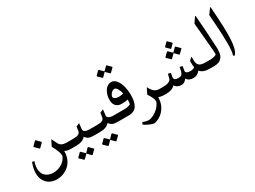

<svg xmlns="http://www.w3.org/2000/svg" viewBox="-50 -1251 2807 2115"><g transform="rotate(-30 1353.0 -193.5)"><path d="M180.2 -220.2Q174.8 -225.6 180.2 -231L225.1 -275.9Q230 -280.8 235.4 -275.9L279.3 -231.4Q285.2 -226.1 279.3 -220.2L235.4 -176.8Q230 -171.4 224.6 -176.8ZM447.3 -17.6V-8.3Q447.3 43.5 428 86.9Q408.7 130.4 376.7 157.7Q344.7 185.1 305.7 200Q266.6 214.8 223.1 214.8Q179.7 214.8 141.4 196.5Q103 178.2 78.1 137.9Q53.2 97.7 53.2 39.8Q53.2 -18.1 81.1 -90.8L107.4 -83.5Q91.8 -40 91.8 3.4Q91.8 66.4 130.6 99.1Q169.4 131.8 226.8 131.8Q284.2 131.8 335 101.1Q385.7 70.3 404.3 17.6Q402.8 -13.7 391.6 -42.5Q378.9 -75.7 372.6 -86.4Q353.5 -120.6 351.6 -125L389.2 -200.2Q395.5 -188.5 411.6 -156.7V-154.8Q413.6 -152.3 416 -146.5Q432.1 -108.4 456.5 -95.9Q481 -83.5 521.5 -83.5H537.6V0H524.9Q475.1 0 447.3 -17.6Z M537.1 -83.5H604Q647.9 -83.5 668 -94.2Q688 -105 691.9 -126.5L700.7 -183.1L743.2 -200.2L734.4 -125Q734.4 -112.8 741.7 -104Q749 -95.2 761.2 -90.8Q783.7 -83.5 809.6 -83.5H840.3V0H811Q772.9 0 750.5 -10.7Q728 -21.5 711.9 -45.9Q677.2 0 587.9 0H537.1Q521 0 508.3 -12.7Q495.6 -25.4 495.6 -41.5Q496.6 -57.6 509 -70.6Q521.5 -83.5 537.1 -83.5ZM647.5 122.6 689 80.1Q694.8 74.2 700.7 80.1L742.2 121.6Q748 127.4 742.2 133.3L698.7 175.3Q693.8 180.2 689 175.3L647.5 133.3Q642.1 127.9 647.5 122.6ZM642.1 133.3 599.1 175.8Q594.2 180.7 588.9 175.8L545.4 134.3Q542.5 127.4 545.4 124.5L588.9 81.1Q593.8 76.2 599.1 81.1L642.1 122.6Q644.5 125 644.5 128.7Q644.5 132.3 642.1 133.3Z M840.3 -83.5H907.2Q951.2 -83.5 971.2 -94.2Q991.2 -105 995.1 -126.5L1003.9 -183.1L1046.4 -200.2L1037.6 -125Q1037.6 -112.8 1044.9 -104Q1052.2 -95.2 1064.5 -90.8Q1086.9 -83.5 1112.8 -83.5H1143.6V0H1114.3Q1076.2 0 1053.7 -10.7Q1031.2 -21.5 1015.1 -45.9Q980.5 0 891.1 0H840.3Q824.2 0 811.5 -12.7Q798.8 -25.4 798.8 -41.5Q799.8 -57.6 812.3 -70.6Q824.7 -83.5 840.3 -83.5ZM950.7 122.6 992.2 80.1Q998 74.2 1003.9 80.1L1045.4 121.6Q1051.3 127.4 1045.4 133.3L1002 175.3Q997.1 180.2 992.2 175.3L950.7 133.3Q945.3 127.9 950.7 122.6ZM945.3 133.3 902.3 175.8Q897.5 180.7 892.1 175.8L848.6 134.3Q845.7 127.4 848.6 124.5L892.1 81.1Q897 76.2 902.3 81.1L945.3 122.6Q947.8 125 947.8 128.7Q947.8 132.3 945.3 133.3Z M1314 -504.4 1268.6 -548.3 1225.6 -504.4Q1220.7 -499.5 1215.3 -504.4L1171.9 -545.9Q1168.9 -553.2 1171.9 -556.2L1215.3 -599.1Q1220.2 -604 1225.6 -599.1L1270.5 -554.2L1315.4 -599.1Q1320.3 -604 1325.2 -599.1L1367.2 -557.6Q1372.6 -552.2 1367.2 -546.9L1323.7 -504.4Q1322.8 -502 1319.6 -502Q1316.4 -502 1314 -504.4ZM1203.6 -269Q1203.6 -252.9 1221.7 -242.7Q1239.7 -232.4 1268.6 -232.4Q1297.4 -232.4 1327.6 -241.7Q1317.4 -282.7 1301.5 -308.1Q1285.6 -333.5 1267.1 -333.5Q1248.5 -333.5 1231.7 -318.6Q1214.8 -303.7 1205.1 -279.8Q1203.6 -276.4 1203.6 -269ZM1142.1 -83.5H1257.8Q1299.3 -83.5 1332 -101.6Q1336.9 -127.9 1336.9 -157.7Q1305.7 -149.9 1259.3 -149.9Q1212.9 -149.9 1187 -176Q1161.1 -202.1 1161.1 -250V-265.1Q1161.1 -308.6 1187 -358.4Q1199.7 -383.3 1222.9 -399.9Q1246.1 -416.5 1274.4 -416.5Q1311.5 -416.5 1339.4 -380.6Q1367.2 -344.7 1379.9 -292.2Q1392.6 -239.7 1392.6 -190.7Q1392.6 -141.6 1386.5 -110.8Q1380.4 -80.1 1366.2 -54.7Q1337.4 -2.9 1265.1 0H1142.1Q1126.5 -1 1114.3 -13.2Q1102.1 -25.4 1102.1 -41.5Q1102.1 -57.6 1114.3 -70.6Q1126.5 -83.5 1142.1 -83.5Z M1428.2 154.8Q1448.2 154.8 1474.1 142.6Q1515.1 126 1550 91.8Q1585 57.6 1598.6 17.6V13.2Q1598.6 -23.9 1550.3 -96.7L1586.9 -170.9Q1589.4 -166 1594.5 -157Q1599.6 -147.9 1601.6 -144Q1621.1 -111.8 1644.3 -97.7Q1667.5 -83.5 1706.1 -83.5H1723.6V0Q1667.5 0 1641.6 -13.2Q1640.1 20.5 1633.3 52.7Q1616.2 115.2 1573 157.5Q1529.8 199.7 1474.1 214.4Q1469.2 215.8 1464.4 215.8Q1439 215.8 1397 195.8Q1355 175.8 1340.8 163.6L1351.1 136.7Q1394.5 154.8 1428.2 154.8Z M1984.4 -455.1 2024.4 -496.1Q2029.3 -501 2034.2 -496.1L2074.2 -456.1Q2079.1 -451.2 2074.2 -445.8L2034.2 -405.3Q2027.3 -402.3 2024.4 -405.3L1984.4 -445.8Q1981.9 -446.8 1981.9 -450.4Q1981.9 -454.1 1984.4 -455.1ZM2030.3 -351.1Q2030.3 -348.1 2027.3 -345.2L1984.4 -302.7Q1979.5 -297.9 1974.1 -302.7L1930.7 -344.2Q1927.7 -351.6 1930.7 -354.5L1974.1 -397.5Q1979 -402.3 1984.4 -397.5L2030.3 -353.5L2074.2 -398.4Q2080.1 -404.3 2085.9 -398.4L2127.4 -356.9Q2133.3 -351.1 2127.4 -345.2L2084 -303.7Q2079.1 -298.8 2074.2 -303.7L2032.7 -345.2Q2030.3 -347.7 2030.3 -351.1ZM1722.2 -83.5H1731.4Q1786.1 -83.5 1805.2 -90.8Q1833.5 -101.1 1842.8 -116.2Q1849.1 -126 1851.6 -139.2L1862.3 -183.1L1895.5 -174.3L1887.2 -129.9Q1886.7 -127.9 1886.7 -114.5Q1886.7 -101.1 1899.7 -92.3Q1912.6 -83.5 1942.4 -83.7Q1972.2 -84 1983.9 -96.7Q1995.6 -109.4 2002.4 -138.2L2011.7 -183.1L2045.4 -174.3L2035.6 -116.7Q2035.6 -83.5 2094.7 -83.5Q2127.4 -85 2147.9 -100.1Q2144 -123 2144 -160.2V-183.1L2181.6 -216.8V-183.1Q2181.6 -153.3 2186 -135.5Q2190.4 -117.7 2202.6 -105.5Q2214.8 -93.3 2235.6 -88.4Q2256.3 -83.5 2290.5 -83.5V0Q2205.1 0 2169.9 -44.9Q2134.8 0 2084 0Q2024.4 0 2001.5 -41.5Q1970.7 0 1934.1 0Q1874.5 0 1851.6 -41.5Q1814 0 1738.8 0H1722.2Q1707 0 1694.3 -12.7Q1681.6 -25.4 1681.6 -41.7Q1681.6 -58.1 1693.8 -70.8Q1706.1 -83.5 1722.2 -83.5Z M2289.6 -83.5H2347.2Q2369.1 -83.5 2391.4 -88.9Q2413.6 -94.2 2425.3 -104Q2425.3 -114.7 2422.4 -168.5L2391.6 -514.2L2439 -583.5L2445.3 -581.1Q2452.1 -503.9 2461.2 -366.2Q2470.2 -228.5 2472.2 -170.9Q2473.6 -160.2 2473.6 -149.2Q2473.6 -138.2 2472.2 -129.4Q2470.7 -59.1 2439 -32.7Q2411.1 0 2342.3 0H2289.6Q2273.9 0 2261.5 -12.7Q2249 -25.4 2249 -41.5Q2249 -57.6 2261.5 -70.6Q2273.9 -83.5 2289.6 -83.5Z M2652.8 -246.6Q2652.8 -17.1 2593.8 14.2L2583.5 0Q2599.1 -31.2 2599.1 -146.5Q2599.1 -254.9 2589.8 -379.9Q2580.6 -504.9 2580.1 -515.1L2630.4 -583.5L2636.7 -581.1Q2636.7 -580.6 2644.8 -452.1Q2652.8 -323.7 2652.8 -246.6Z"/></g></svg>

Font: Farbod
Style: Regular
Weight: 400
Designer: Mohammad Saleh Souzanchi
Foundry: http://font-store.ir
Version: Version:3.2.5;RFB:1.2.5;Building:2016-06-12 13:21:07.028780